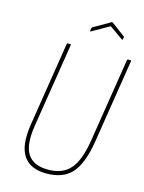

<svg xmlns="http://www.w3.org/2000/svg" viewBox="-123 -889 729 970"><g transform="rotate(15 241.5 -404.0)"><path d="M216 8Q132 8 96 -45Q60 -98 77 -209L147 -651Q149 -655 153 -655H164Q169 -655 168 -650L98 -209Q82 -107 112.5 -60Q143 -13 219 -13Q295 -13 335 -58.5Q375 -104 392 -209L462 -651Q463 -655 467 -655H478Q484 -655 483 -650L413 -208Q394 -93 349 -42.5Q304 8 216 8ZM249 -744Q247 -743 245 -743Q243 -743 244 -746L246 -759Q247 -762 247.5 -763.5Q248 -765 251 -766L338 -816Q341 -817 343 -816L413 -764Q418 -761 417 -757L415 -748Q414 -742 410 -745L339 -795Z"/></g></svg>

Font: Sofia Sans Condensed Thin
Style: Italic
Weight: 250
Italic angle: -9°
Version: Version 4.100